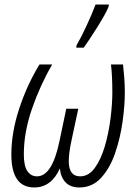

<svg xmlns="http://www.w3.org/2000/svg" viewBox="-20 -816 610 846"><path d="M131 10Q206 10 244 -74Q247 -36 268.5 -13Q290 10 330 10Q387 10 426 -33Q465 -76 487.5 -142Q510 -208 520 -279.5Q530 -351 530 -408Q530 -442 527.5 -474.5Q525 -507 522 -532H469Q475 -481 475 -410Q475 -358 467 -294Q459 -230 442 -172Q425 -114 398 -76.5Q371 -39 333 -39Q283 -39 283 -106Q283 -141 295 -197L325 -337H272L242 -194Q210 -39 143 -39Q117 -39 101 -61.5Q85 -84 85 -136Q85 -233 121 -337Q157 -441 210 -532H154Q99 -442 64.5 -337Q30 -232 30 -135Q30 10 131 10ZM316 -606H349Q372 -638 408.5 -696Q445 -754 458 -785L460 -796H401Q387 -758 362 -704Q337 -650 317 -616Z"/></svg>

Font: Noto Sans Display SemiCondensed Light
Style: Italic
Weight: 300
Width: 4
Italic angle: -12°
Designer: Monotype Design Team
Foundry: Monotype Imaging Inc.
Version: Version 1.900